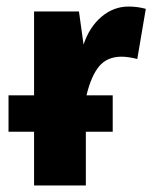

<svg xmlns="http://www.w3.org/2000/svg" viewBox="-20 -566 465 586"><path d="M425 -539 399 -386Q371 -393 351 -393Q307 -393 282.5 -363.5Q258 -334 244 -275H324V-164H242V0H84V-164H6V-275H84V-531H221L235 -430Q253 -484 290 -515Q327 -546 372 -546Q400 -546 425 -539Z"/></svg>

Font: Fira Sans BGR
Style: Bold
Weight: 700
Designer: bBox Type GmbH & Carrois Corporate GbR & Edenspiekermann AG
Foundry: bBox Type GmbH & Carrois Corporate GbR & Edenspiekermann AG
Version: Version 4.301